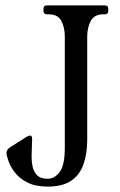

<svg xmlns="http://www.w3.org/2000/svg" viewBox="-20 -680 443 711"><path d="M368 -660Q381 -660 381 -647V-640Q381 -627 368 -627H363Q329 -627 316 -602.5Q303 -578 303 -544V-162Q303 -112 289.5 -72.5Q276 -33 244 -11Q212 11 156 11Q111 11 81 -4.5Q51 -20 34.5 -42Q18 -64 11 -84.5Q4 -105 4 -114Q4 -126 18 -135L78 -173Q86 -178 91 -178Q99 -178 99 -166Q99 -159 98 -136.5Q97 -114 97 -98Q97 -83 100.5 -64Q104 -45 117 -31.5Q130 -18 156 -18Q182 -18 201 -43Q220 -68 220 -133V-544Q220 -579 207 -603Q194 -627 160 -627H154Q141 -627 141 -640V-647Q141 -660 154 -660Z"/></svg>

Font: Young Serif Light
Style: Regular
Weight: 300
Designer: Bastien Sozeau
Foundry: NBR — Bastien Sozeau
Version: Version 5.001